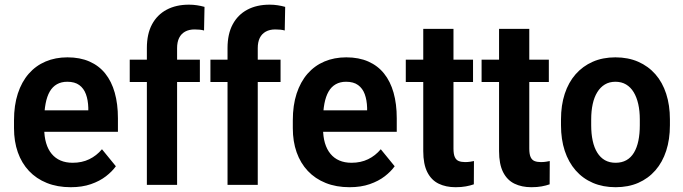

<svg xmlns="http://www.w3.org/2000/svg" viewBox="-20 -780 2883 810"><path d="M278.3 9.8Q222.2 9.8 177.7 -8.1Q133.3 -25.9 102.3 -58.8Q71.3 -91.8 55.2 -137.5Q39.1 -183.1 39.1 -239.3V-272.5Q39.1 -335.9 55.2 -385.3Q71.3 -434.6 101.1 -468.8Q130.9 -502.9 172.4 -520.5Q213.9 -538.1 264.6 -538.1Q317.4 -538.1 357.4 -520.5Q397.5 -502.9 424.1 -469.7Q450.7 -436.5 464.1 -388.9Q477.5 -341.3 477.5 -281.2V-224.1H96.2V-314.5H352.5V-325.2Q351.6 -357.9 342.5 -382.6Q333.5 -407.2 314.5 -421.1Q295.4 -435.1 263.7 -435.1Q238.8 -435.1 220.2 -424.6Q201.7 -414.1 189.9 -393.8Q178.2 -373.5 172.4 -343Q166.5 -312.5 166.5 -272.5V-239.3Q166.5 -203.6 174.6 -176.5Q182.6 -149.4 198 -130.9Q213.4 -112.3 235.6 -102.8Q257.8 -93.3 286.6 -93.3Q325.7 -93.3 356.4 -108.2Q387.2 -123 410.2 -150.4L468.8 -78.6Q453.1 -56.6 427 -36.4Q400.9 -16.1 363.8 -3.2Q326.7 9.8 278.3 9.8Z M727.1 0H599.6V-577.1Q599.6 -636.7 621.3 -677.2Q643.1 -717.8 682.9 -739Q722.7 -760.3 777.3 -760.3Q794.9 -760.3 811 -757.8Q827.1 -755.4 842.8 -751L840.8 -651.4Q832.5 -653.8 822.3 -654.8Q812 -655.8 800.8 -655.8Q777.3 -655.8 760.7 -646.5Q744.1 -637.2 735.6 -619.9Q727.1 -602.5 727.1 -577.1ZM823.2 -528.3V-434.1H527.3V-528.3Z M1067.4 0H939.9V-577.1Q939.9 -636.7 961.7 -677.2Q983.4 -717.8 1023.2 -739Q1063 -760.3 1117.7 -760.3Q1135.3 -760.3 1151.4 -757.8Q1167.5 -755.4 1183.1 -751L1181.2 -651.4Q1172.9 -653.8 1162.6 -654.8Q1152.3 -655.8 1141.1 -655.8Q1117.7 -655.8 1101.1 -646.5Q1084.5 -637.2 1075.9 -619.9Q1067.4 -602.5 1067.4 -577.1ZM1163.6 -528.3V-434.1H867.7V-528.3Z M1454.6 9.8Q1398.4 9.8 1354 -8.1Q1309.6 -25.9 1278.6 -58.8Q1247.6 -91.8 1231.4 -137.5Q1215.3 -183.1 1215.3 -239.3V-272.5Q1215.3 -335.9 1231.4 -385.3Q1247.6 -434.6 1277.3 -468.8Q1307.1 -502.9 1348.6 -520.5Q1390.1 -538.1 1440.9 -538.1Q1493.7 -538.1 1533.7 -520.5Q1573.7 -502.9 1600.3 -469.7Q1627 -436.5 1640.4 -388.9Q1653.8 -341.3 1653.8 -281.2V-224.1H1272.5V-314.5H1528.8V-325.2Q1527.8 -357.9 1518.8 -382.6Q1509.8 -407.2 1490.7 -421.1Q1471.7 -435.1 1439.9 -435.1Q1415 -435.1 1396.5 -424.6Q1377.9 -414.1 1366.2 -393.8Q1354.5 -373.5 1348.6 -343Q1342.8 -312.5 1342.8 -272.5V-239.3Q1342.8 -203.6 1350.8 -176.5Q1358.9 -149.4 1374.3 -130.9Q1389.6 -112.3 1411.9 -102.8Q1434.1 -93.3 1462.9 -93.3Q1502 -93.3 1532.7 -108.2Q1563.5 -123 1586.4 -150.4L1645 -78.6Q1629.4 -56.6 1603.3 -36.4Q1577.1 -16.1 1540 -3.2Q1502.9 9.8 1454.6 9.8Z M1975.6 -528.3V-434.1H1691.9V-528.3ZM1765.6 -658.2H1893.1V-153.3Q1893.1 -129.9 1898.7 -117.4Q1904.3 -105 1915.3 -100.6Q1926.3 -96.2 1941.9 -96.2Q1953.6 -96.2 1963.4 -97.7Q1973.1 -99.1 1979.5 -100.6L1979 -2.4Q1963.9 2.9 1945.3 6.3Q1926.8 9.8 1901.9 9.8Q1861.3 9.8 1830.6 -5.1Q1799.8 -20 1782.7 -53.7Q1765.6 -87.4 1765.6 -142.6Z M2295.4 -528.3V-434.1H2011.7V-528.3ZM2085.4 -658.2H2212.9V-153.3Q2212.9 -129.9 2218.5 -117.4Q2224.1 -105 2235.1 -100.6Q2246.1 -96.2 2261.7 -96.2Q2273.4 -96.2 2283.2 -97.7Q2293 -99.1 2299.3 -100.6L2298.8 -2.4Q2283.7 2.9 2265.1 6.3Q2246.6 9.8 2221.7 9.8Q2181.2 9.8 2150.4 -5.1Q2119.6 -20 2102.5 -53.7Q2085.4 -87.4 2085.4 -142.6Z M2346.7 -251.5V-276.4Q2346.7 -335.9 2362.5 -384.3Q2378.4 -432.6 2408.4 -466.8Q2438.5 -501 2480.7 -519.5Q2522.9 -538.1 2576.2 -538.1Q2629.9 -538.1 2672.4 -519.5Q2714.8 -501 2744.9 -466.8Q2774.9 -432.6 2790.5 -384.3Q2806.2 -335.9 2806.2 -276.4V-251.5Q2806.2 -191.9 2790.5 -143.8Q2774.9 -95.7 2744.9 -61.3Q2714.8 -26.9 2672.6 -8.5Q2630.4 9.8 2577.1 9.8Q2523.9 9.8 2481.2 -8.5Q2438.5 -26.9 2408.4 -61.3Q2378.4 -95.7 2362.5 -143.8Q2346.7 -191.9 2346.7 -251.5ZM2474.1 -276.4V-251.5Q2474.1 -215.3 2480.5 -186Q2486.8 -156.7 2499.8 -136Q2512.7 -115.2 2532 -104.2Q2551.3 -93.3 2577.1 -93.3Q2603 -93.3 2622.6 -104.2Q2642.1 -115.2 2654.5 -136Q2667 -156.7 2673.1 -186Q2679.2 -215.3 2679.2 -251.5V-276.4Q2679.2 -312 2672.6 -341.1Q2666 -370.1 2653.3 -391.1Q2640.6 -412.1 2621.3 -423.6Q2602.1 -435.1 2576.2 -435.1Q2550.8 -435.1 2531.7 -423.6Q2512.7 -412.1 2499.8 -391.1Q2486.8 -370.1 2480.5 -341.1Q2474.1 -312 2474.1 -276.4Z"/></svg>

Font: Roboto SemiCondensed SemiBold
Style: Regular
Weight: 600
Width: 4
Designer: Christian Robertson
Foundry: Google
Version: Version 3.009; 2024